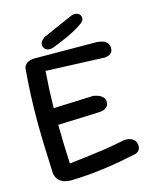

<svg xmlns="http://www.w3.org/2000/svg" viewBox="-121 -903 797 984"><g transform="rotate(-15 277.5 -411.5)"><path d="M129.8 -2Q106.5 -3.5 91.6 -9.6Q76.8 -15.6 68.8 -24.2Q60.9 -32.9 57.1 -42.2Q53.4 -51.5 51.8 -58.6Q48.8 -130.9 46.2 -197.9Q43.8 -265 43.4 -331.2Q43.1 -397.4 45.8 -467.9Q48.5 -538.5 55.5 -618.8Q58.5 -632.8 73 -643.4Q87.5 -654.1 116.2 -654.4L442.5 -652.6Q442.5 -652.6 448.6 -652.1Q454.6 -651.6 464.4 -649.7Q474.1 -647.8 483.6 -642.8Q493 -637.9 499.2 -628.7Q505.5 -619.5 505.9 -605.6Q506.2 -590.5 499.6 -582.2Q493 -573.9 484.2 -570.4Q475.5 -567 468.7 -566.2Q461.9 -565.5 461.9 -565.5L151.1 -578Q147.2 -525.8 145 -477.6Q142.8 -429.5 142.2 -383.4Q141.8 -337.4 142.6 -290.6Q143.4 -243.9 144.6 -193.8Q145.9 -143.6 148.8 -87.6Q186.9 -92 219.7 -95.8Q252.5 -99.5 281 -103.4Q309.5 -107.2 336.9 -111.1Q364.4 -115 391.7 -120.1Q419 -125.1 448 -131.1Q448 -131.1 453.3 -131.4Q458.6 -131.8 466.9 -130.8Q475.2 -129.9 484.1 -126.3Q493 -122.8 500.2 -115.9Q507.5 -109 510 -97.8Q514.2 -82.5 511.2 -72.4Q508.2 -62.4 502.1 -57.1Q495.9 -51.8 490.8 -49.6Q485.6 -47.5 485.6 -47.5Q438.4 -37.5 394.7 -29.5Q351 -21.5 307.9 -15.9Q264.8 -10.2 221.1 -6.7Q177.5 -3.1 129.8 -2ZM78.1 -291.6 74 -380 353 -391Q353 -391 359.1 -390.1Q365.1 -389.1 374.2 -386.4Q383.4 -383.8 392.2 -378.4Q401 -373.1 407.1 -364.7Q413.1 -356.2 413.1 -343.4Q413.1 -328.5 405.6 -320Q398 -311.5 388.3 -307.6Q378.6 -303.8 371.1 -303.2Q363.5 -302.6 363.5 -302.6ZM215 -681.5Q215 -681.5 210.1 -680.7Q205.1 -679.9 197.9 -680.2Q190.8 -680.6 183.6 -684.1Q176.4 -687.6 171.9 -695.6Q166.1 -707.4 168.1 -716.9Q170 -726.5 175.7 -733.1Q181.4 -739.6 186.7 -743.3Q192 -747 192 -747Q241 -769.4 280.7 -786.4Q320.4 -803.4 355.6 -818.9Q355.6 -818.9 360.6 -819.9Q365.5 -820.9 372.2 -820.8Q379 -820.8 386.4 -817.9Q393.8 -815.1 398.6 -807.1Q403.9 -798.4 403.4 -791Q402.9 -783.6 399.4 -778.5Q396 -773.4 392.9 -770.4Q389.8 -767.4 389.8 -767.4Q370.6 -753.2 348.5 -740.9Q326.4 -728.6 303.4 -717.9Q280.5 -707.2 257.9 -698.2Q235.4 -689.1 215 -681.5Z"/></g></svg>

Font: Sour Gummy Black
Style: Regular
Weight: 900
Version: Version 1.000